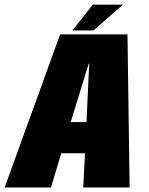

<svg xmlns="http://www.w3.org/2000/svg" viewBox="-56 -828 659 848"><path d="M-35.5 0H169L214.5 -151H319.5L311.5 0H516.5L507 -676H209.5ZM256.5 -289 335.5 -546.5H338L326 -289ZM264.5 -693.5H357L487 -807.5H353.5Z"/></svg>

Font: Anybody Condensed Black
Style: Italic
Weight: 900
Width: 3
Italic angle: -10°
Version: Version 1.113;gftools[0.9.25]